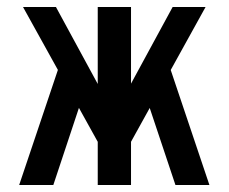

<svg xmlns="http://www.w3.org/2000/svg" viewBox="-20 -531 656 551"><path d="M328 -73.5 318 -221 475.5 -511H570ZM35 0 162 -377.5 222 -268 133 0ZM288.5 -73.5 46 -511H140.5L298 -221ZM260.5 0V-511H356V0ZM483.5 0 394 -268 454 -377.5 581 0Z"/></svg>

Font: Overpass Mono SemiBold
Style: Regular
Weight: 600
Monospace: yes
Designer: Delve Withrington, Dave Bailey
Foundry: Delve Fonts LLC
Version: Version 4.000